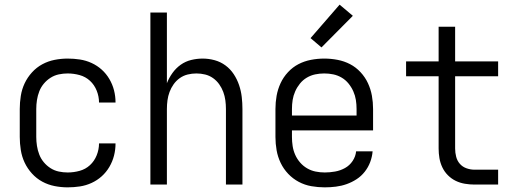

<svg xmlns="http://www.w3.org/2000/svg" viewBox="-20 -794 2240 826"><path d="M271 12Q243 12 215 6.5Q187 1 162 -12.5Q137 -26 117.5 -47.5Q98 -69 86 -94.5Q74 -120 69.5 -148.5Q65 -177 65 -205V-325Q65 -353 69.5 -381.5Q74 -410 86 -435.5Q98 -461 117.5 -482.5Q137 -504 162 -517.5Q187 -531 215 -536.5Q243 -542 271 -542Q298 -542 324 -538Q350 -534 374 -523Q398 -512 417.5 -494.5Q437 -477 450.5 -454Q464 -431 470.5 -405.5Q477 -380 477 -354V-353H406Q406 -379 396 -404Q386 -429 367 -446.5Q348 -464 322.5 -471Q297 -478 271 -478Q252 -478 233 -474Q214 -470 197.5 -459.5Q181 -449 168.5 -434Q156 -419 149 -401Q142 -383 139 -363.5Q136 -344 136 -325V-205Q136 -186 139 -166.5Q142 -147 149 -129Q156 -111 168.5 -96Q181 -81 197.5 -70.5Q214 -60 233 -56Q252 -52 271 -52Q297 -52 322.5 -59Q348 -66 367 -83.5Q386 -101 396 -126Q406 -151 406 -177H477V-176Q477 -150 470.5 -124.5Q464 -99 450.5 -76Q437 -53 417.5 -35.5Q398 -18 374 -7Q350 4 324 8Q298 12 271 12Z M627 0V-740H698V-436Q707 -459 722 -480Q737 -501 757.5 -515.5Q778 -530 802.5 -536Q827 -542 852 -542Q878 -542 903.5 -535Q929 -528 950 -512.5Q971 -497 985.5 -475Q1000 -453 1008.5 -428Q1017 -403 1020 -377Q1023 -351 1023 -325V0H952V-325Q952 -344 949.5 -362.5Q947 -381 940.5 -398.5Q934 -416 923 -431.5Q912 -447 896.5 -458Q881 -469 862.5 -473.5Q844 -478 825 -478Q806 -478 787.5 -473.5Q769 -469 753.5 -458Q738 -447 727 -431.5Q716 -416 709.5 -398.5Q703 -381 700.5 -362.5Q698 -344 698 -325V0Z M1377 12Q1348 12 1319.5 7Q1291 2 1265.5 -11.5Q1240 -25 1220 -46Q1200 -67 1187.5 -93Q1175 -119 1170 -147.5Q1165 -176 1165 -205V-325Q1165 -354 1170 -382Q1175 -410 1187 -436Q1199 -462 1219 -483.5Q1239 -505 1264 -518Q1289 -531 1317.5 -536.5Q1346 -542 1375 -542Q1404 -542 1432.5 -536.5Q1461 -531 1486 -518Q1511 -505 1531 -483.5Q1551 -462 1563 -436Q1575 -410 1580 -382Q1585 -354 1585 -325V-233H1236V-205Q1236 -185 1239 -165.5Q1242 -146 1250 -128Q1258 -110 1271 -95Q1284 -80 1301 -70Q1318 -60 1337.5 -56Q1357 -52 1377 -52Q1399 -52 1421.5 -56Q1444 -60 1464 -71Q1484 -82 1497 -101.5Q1510 -121 1512 -143H1583Q1581 -119 1572.5 -96.5Q1564 -74 1549 -55Q1534 -36 1514 -23Q1494 -10 1471.5 -2Q1449 6 1425 9Q1401 12 1377 12ZM1236 -297H1514V-325Q1514 -345 1511 -364Q1508 -383 1500 -401Q1492 -419 1479.5 -434.5Q1467 -450 1450 -460Q1433 -470 1414 -474Q1395 -478 1375 -478Q1355 -478 1336 -474Q1317 -470 1300 -460Q1283 -450 1270.5 -434.5Q1258 -419 1250 -401Q1242 -383 1239 -364Q1236 -345 1236 -325Z M1363 -590 1316 -630 1441 -774 1498 -726Z M2123 0H2021Q2001 0 1980 -3.5Q1959 -7 1940.5 -16Q1922 -25 1907 -40Q1892 -55 1883 -74Q1874 -93 1870.5 -113.5Q1867 -134 1867 -155V-466H1727V-530H1867V-679H1938V-530H2123V-466H1938V-155Q1938 -137 1942.5 -119.5Q1947 -102 1958.5 -89Q1970 -76 1987 -70Q2004 -64 2021 -64H2123Z"/></svg>

Font: Lode Term
Style: Regular
Weight: 400
Monospace: yes
Designer: Belleve Invis
Foundry: Belleve Invis
Version: Version 29.2.0